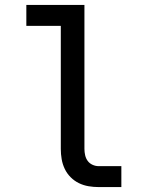

<svg xmlns="http://www.w3.org/2000/svg" viewBox="-20 -760 590 780"><path d="M473 0H381Q360 0 339.5 -3.5Q319 -7 300.5 -16Q282 -25 267 -40Q252 -55 243 -74Q234 -93 230.5 -113.5Q227 -134 227 -155V-655H87V-740H323V-155Q323 -142 326 -129Q329 -116 336.5 -106Q344 -96 356 -90.5Q368 -85 381 -85H473Z"/></svg>

Font: Lode Dark
Style: Bold
Weight: 700
Monospace: yes
Designer: Belleve Invis
Foundry: Belleve Invis
Version: Version 29.2.0; ttfautohint (v1.8.3)